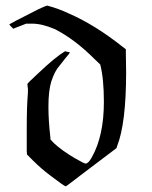

<svg xmlns="http://www.w3.org/2000/svg" viewBox="-20 -629 539 682"><path d="M27 -527Q14 -540 13 -542Q13 -544 116 -596Q144 -609 147 -609H148Q187 -599 227 -580Q318 -540 414 -464L427 -454V-440Q427 -436 427.5 -412Q428 -388 428 -372Q428 -191 396 -110L394 -103L304 -35Q285 -21 260.5 -2Q236 17 225 25L214 33Q209 33 158 -6Q126 -30 97 -59L76 -80L75 -91V-171Q75 -253 79 -297Q80 -316 78 -321Q78 -323 78 -326L77 -330Q78 -334 114 -367Q176 -426 211 -447L219 -445Q221 -445 224 -444L228 -443Q229 -443 223 -435Q219 -431 191 -395Q175 -378 162 -339Q152 -306 152 -250Q152 -201 159 -140V-134L171 -121Q200 -94 246 -67Q279 -48 284 -48Q294 -48 306 -70Q349 -146 349 -267Q349 -350 336 -400L315 -420Q246 -489 176 -525Q130 -545 94 -545H73Q66 -542 50 -536Q34 -530 27 -527Z"/></svg>

Font: KaTeX_Fraktur
Style: Regular
Weight: 400
Version: Version 1.1; ttfautohint (v1.3)